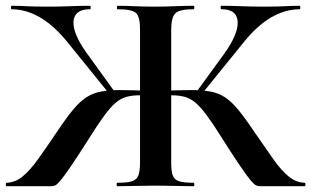

<svg xmlns="http://www.w3.org/2000/svg" viewBox="-32 -645 1078 665"><path d="M374 0Q372 0 372 -6Q372 -12 374 -12Q408 -12 424.5 -17Q441 -22 447 -37Q453 -52 453 -81V-544Q453 -587 439 -600Q425 -613 375 -613Q373 -613 373 -619Q373 -625 375 -625Q402 -625 434 -623.5Q466 -622 501 -622Q541 -622 576 -623.5Q611 -625 639 -625Q641 -625 641 -619Q641 -613 639 -613Q590 -613 575.5 -599Q561 -585 561 -542V-81Q561 -52 566.5 -37Q572 -22 589 -17Q606 -12 639 -12Q641 -12 641 -6Q641 0 639 0Q611 0 576 -1Q541 -2 501 -2Q466 -2 433 -1Q400 0 374 0ZM-9 0Q-12 0 -12 -6Q-12 -12 -9 -12Q21 -13 46.5 -34Q72 -55 100 -94Q128 -133 165 -188Q197 -236 221 -265Q245 -294 268 -308.5Q291 -323 318.5 -328Q346 -333 385 -333Q425 -333 494 -330L492 -312Q481 -313 471 -314Q461 -315 453 -315Q426 -315 406 -309.5Q386 -304 368.5 -289Q351 -274 329.5 -245Q308 -216 278 -168Q238 -105 214.5 -70.5Q191 -36 178.5 -21Q166 -6 159.5 -3Q153 0 145 0ZM349 -317 200 -501Q170 -538 138.5 -563Q107 -588 74 -600.5Q41 -613 8 -613Q6 -613 6 -619Q6 -625 8 -625Q33 -625 59.5 -623.5Q86 -622 132 -622Q173 -622 210 -623.5Q247 -625 280 -625Q282 -625 282 -619Q282 -613 280 -613Q243 -613 230 -593.5Q217 -574 226.5 -540Q236 -506 267 -463L366 -326ZM869 0Q862 0 855 -3Q848 -6 835.5 -21Q823 -36 799.5 -70.5Q776 -105 736 -168Q706 -216 684.5 -245Q663 -274 645.5 -289Q628 -304 608 -309.5Q588 -315 561 -315Q553 -315 543.5 -314Q534 -313 523 -312L522 -330Q588 -333 629 -333Q669 -333 696.5 -328Q724 -323 746.5 -308.5Q769 -294 793 -265Q817 -236 849 -188Q887 -133 914.5 -94Q942 -55 967.5 -34Q993 -13 1023 -12Q1026 -12 1026 -6Q1026 0 1023 0ZM665 -317 648 -326 744 -458Q776 -502 786.5 -537Q797 -572 784.5 -592.5Q772 -613 735 -613Q732 -613 732 -619Q732 -625 735 -625Q767 -625 804.5 -623.5Q842 -622 882 -622Q928 -622 954.5 -623.5Q981 -625 1006 -625Q1008 -625 1008 -619Q1008 -613 1006 -613Q973 -613 940 -600.5Q907 -588 875.5 -563Q844 -538 814 -501Z"/></svg>

Font: Cormorant Garamond Light
Style: Regular
Weight: 300
Designer: Christian Thalmann (Catharsis Fonts)
Foundry: Catharsis Fonts
Version: Version 4.001